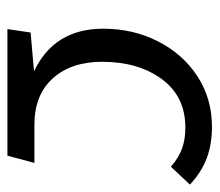

<svg xmlns="http://www.w3.org/2000/svg" viewBox="-56 -522 578 505"><g transform="rotate(90 232.5 -269.0)"><path d="M65 -61 167 -70Q55 -123 55 -252Q55 -331 88.5 -396.5Q122 -462 180.5 -500Q239 -538 313 -538Q360 -538 396.5 -524Q433 -510 465 -480L418 -430Q395 -450 371 -459Q347 -468 315 -468Q233 -468 187.5 -406Q142 -344 142 -249Q142 -168 185.5 -119.5Q229 -71 308 -71H408L389 0H56Z"/></g></svg>

Font: FiraGO Book
Style: Italic
Weight: 350
Italic angle: -8°
Designer: bBox Type GmbH
Foundry: bBox Type GmbH
Version: Version 1.001